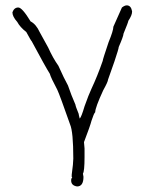

<svg xmlns="http://www.w3.org/2000/svg" viewBox="-20 -502 528 702"><path d="M443.4 -482.4Q459 -482.4 462.9 -460.9V-459Q462.9 -446.3 449.2 -425.8Q449.2 -421.4 431.6 -378.9Q431.6 -370.1 414.1 -330.1Q414.1 -324.2 398.4 -277.3L375 -210.9Q375 -203.6 357.4 -171.9Q328.1 -108.4 328.1 -91.8Q323.2 -87.4 314.5 -60.5Q310.1 -42.5 287.1 17.6L289.1 41V72.3Q289.1 124 283.2 132.8L285.2 144.5Q285.2 179.7 261.7 179.7Q240.2 176.3 240.2 158.2Q240.2 148.4 244.1 148.4L242.2 144.5V136.7Q248 94.7 248 78.1Q248 -20 236.3 -46.9Q199.2 -152.8 189.5 -173.8Q165.5 -218.8 162.1 -232.4Q146.5 -256.8 95.7 -351.6Q94.2 -351.6 76.2 -384.8Q53.2 -402.8 43 -421.9Q25.4 -441.4 25.4 -457Q31.7 -474.6 46.9 -474.6Q61 -474.6 91.8 -423.8Q111.8 -413.6 125 -384.8L156.2 -328.1Q173.8 -289.1 193.4 -261.7Q214.4 -214.8 228.5 -189.5Q240.2 -154.8 255.9 -119.1Q255.9 -114.3 267.6 -85.9Q267.6 -83 271.5 -68.4Q277.8 -74.7 289.1 -113.3Q304.2 -155.8 314.5 -177.7Q335.9 -223.1 355.5 -279.3Q355.5 -284.2 377 -347.7Q394.5 -390.1 394.5 -404.3L425.8 -474.6Q436 -482.4 443.4 -482.4Z"/></svg>

Font: CEF Fonts CJK
Style: Regular
Weight: 400
Designer: PartyBoss (派对大魔王)
Version: Release 2.25